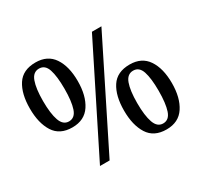

<svg xmlns="http://www.w3.org/2000/svg" viewBox="-148 -905 1171 1113"><g transform="rotate(-30 437.5 -348.5)"><path d="M229.5 0 578.1 -697.3H641.6L293.9 0ZM204.1 -273.4Q120.1 -273.4 82 -333.5Q43.9 -393.6 43.9 -491.2Q43.9 -589.8 82 -648.4Q120.1 -707 205.1 -707Q285.2 -707 324.7 -648.4Q364.3 -589.8 364.3 -491.2Q364.3 -393.6 324.7 -333.5Q285.2 -273.4 204.1 -273.4ZM204.1 -313.5Q244.1 -313.5 259.8 -360.4Q275.4 -407.2 275.4 -491.2Q275.4 -574.2 260.3 -620.1Q245.1 -666 205.1 -666Q165 -666 148.4 -620.1Q131.8 -574.2 131.8 -491.2Q131.8 -407.2 148.4 -360.4Q165 -313.5 204.1 -313.5ZM670.9 9.8Q586.9 9.8 548.8 -50.3Q510.7 -110.4 510.7 -208Q510.7 -306.6 548.8 -365.2Q586.9 -423.8 671.9 -423.8Q752 -423.8 791.5 -365.2Q831.1 -306.6 831.1 -208Q831.1 -110.4 791.5 -50.3Q752 9.8 670.9 9.8ZM670.9 -30.3Q710.9 -30.3 726.6 -77.1Q742.2 -124 742.2 -208Q742.2 -291 727.1 -336.9Q711.9 -382.8 671.9 -382.8Q631.8 -382.8 615.2 -336.9Q598.6 -291 598.6 -208Q598.6 -124 615.2 -77.1Q631.8 -30.3 670.9 -30.3Z"/></g></svg>

Font: Noto Serif Todhri
Style: Regular
Weight: 400
Designer: Mikhail Merkuryev
Version: Version 1.000; ttfautohint (v1.8.4.7-5d5b)